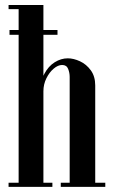

<svg xmlns="http://www.w3.org/2000/svg" viewBox="-20 -724 437 744"><path d="M136 0V-364.5Q136 -408 151.8 -437.8Q167.5 -467.5 192 -482.8Q216.5 -498 242.5 -498Q265.2 -498 290 -486.5Q314.8 -475 331.9 -451.5Q349 -428 349 -393V0H250V-425.8Q250 -442 244 -457.1Q238 -472.2 220.8 -472.2Q204.8 -472.2 188 -458Q171.2 -443.8 159.8 -420.6Q148.2 -397.5 148.2 -370.2V0ZM52.2 0V-704.5H148.2V0ZM148.2 0V-16H183V0ZM13.2 0V-16H52.2V0ZM13.2 -688.5V-704.5H52.2V-688.5ZM349 0V-16H388V0ZM215.5 0V-16H250V0ZM202.8 -607.8V-589.2H16.8V-607.8Z"/></svg>

Font: Emberly Black
Style: Regular
Weight: 900
Designer: Rajesh Rajput
Foundry: Rajesh Rajput
Version: Version 1.000